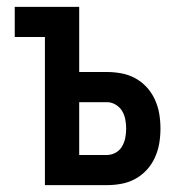

<svg xmlns="http://www.w3.org/2000/svg" viewBox="-20 -540 540 560"><path d="M111 0V-432H23V-520H211V-330H292Q313 -330 334.5 -326Q356 -322 375 -311.5Q394 -301 408.5 -285Q423 -269 432 -249Q441 -229 444.5 -208Q448 -187 448 -165Q448 -143 444.5 -122Q441 -101 432 -81Q423 -61 408.5 -45Q394 -29 375 -18.5Q356 -8 334.5 -4Q313 0 292 0ZM292 -88Q305 -88 317 -94.5Q329 -101 336 -113Q343 -125 345.5 -138.5Q348 -152 348 -165Q348 -178 345.5 -191.5Q343 -205 336 -216.5Q329 -228 317 -235Q305 -242 292 -242H211V-88Z"/></svg>

Font: Iosevka Semibold
Style: Regular
Weight: 600
Monospace: yes
Designer: Belleve Invis
Foundry: Belleve Invis
Version: Version 33.2.3; ttfautohint (v1.8.4)